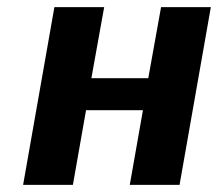

<svg xmlns="http://www.w3.org/2000/svg" viewBox="-20 -520 620 540"><path d="M573 -500H433L397 -300H237L273 -500H133L45 0H185L222 -210H382L345 0H485Z"/></svg>

Font: Scada
Style: Bold Italic
Weight: 700
Designer: Jovanny Lemonad
Foundry: Jovanny Lemonad
Version: Version 3.005